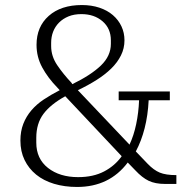

<svg xmlns="http://www.w3.org/2000/svg" viewBox="-20 -730 751 762"><path d="M286 12Q236 12 194.5 -0.5Q153 -13 123.5 -37Q94 -61 77.5 -95Q61 -129 61 -172Q61 -209 72.5 -238.5Q84 -268 104.5 -292Q125 -316 153.5 -335Q182 -354 217 -372L207 -383Q170 -421 147.5 -462.5Q125 -504 125 -552Q125 -624 173.5 -667Q222 -710 305 -710Q343 -710 374.5 -699.5Q406 -689 428 -670Q450 -651 462 -625.5Q474 -600 474 -570Q474 -538 460 -510Q446 -482 421.5 -458Q397 -434 363 -412.5Q329 -391 289 -372L494 -156Q511 -192 520.5 -237.5Q530 -283 532 -332H451V-367H654V-332H570Q567 -272 554 -221Q541 -170 519 -129L566 -80Q590 -55 614 -45Q638 -35 680 -35V0H635Q596 0 570 -12.5Q544 -25 517 -54L487 -85Q414 12 286 12ZM267 -396Q341 -432 380.5 -470Q420 -508 420 -556V-570Q420 -617 387 -645.5Q354 -674 303 -674Q274 -674 252 -665Q230 -656 214.5 -640.5Q199 -625 191 -604.5Q183 -584 183 -560V-547Q183 -507 207 -471.5Q231 -436 264 -401ZM290 -27Q350 -27 393 -49.5Q436 -72 463 -110L239 -348Q181 -316 152.5 -278Q124 -240 124 -183V-164Q124 -100 170.5 -63.5Q217 -27 290 -27Z"/></svg>

Font: IBM Plex Serif Light
Style: Regular
Weight: 300
Designer: Mike Abbink, Paul van der Laan, Pieter van Rosmalen
Foundry: Bold Monday
Version: Version 3.001